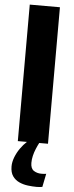

<svg xmlns="http://www.w3.org/2000/svg" viewBox="-68 -843 436 1135"><g transform="rotate(5 150.5 -275.0)"><path d="M61 0V-810H240V0ZM196 260Q171 260 143 256.5Q115 253 91 242Q67 231 52 209.5Q37 188 37 152Q37 126 48 97.5Q59 69 77 43.5Q95 18 115 0H188Q179 17 170.5 37.5Q162 58 157 79Q152 100 152 121Q152 155 171.5 167.5Q191 180 216 180Q224 180 232 179.5Q240 179 245 178L229 257Q223 258 214.5 259Q206 260 196 260Z"/></g></svg>

Font: Oswald
Style: Bold
Weight: 700
Designer: Vernon Adams
Foundry: Vernon Adams
Version: Version 4.103;gftools[0.9.33.dev8+g029e19f]